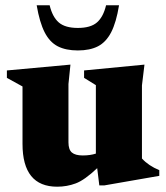

<svg xmlns="http://www.w3.org/2000/svg" viewBox="-20 -690 627 725"><path d="M238.5 -152.5Q238.5 -125 251.5 -114Q264.5 -103 292.5 -103Q320.5 -103 342 -110V-368.5L297.5 -396V-424L525.5 -446L516 -367.5V-91.5Q541 -64 581.5 -47.5V-26L374.5 10H355L347 -55Q299.5 -10 266 2.5Q232.5 15 196 15Q65 15 65 -146.5V-363.5L6 -396V-424L246 -446L238.5 -372.5ZM274 -584.5Q322 -584.5 346 -605.2Q370 -626 380.5 -670H429.5Q419 -605.5 399.8 -568.2Q380.5 -531 350 -515.2Q319.5 -499.5 274 -499.5Q228.5 -499.5 198 -515.2Q167.5 -531 148.5 -568.2Q129.5 -605.5 118.5 -670H167.5Q178 -626 202 -605.2Q226 -584.5 274 -584.5Z"/></svg>

Font: Newsreader 16pt ExtraBold
Style: Regular
Weight: 800
Designer: Hugues Gentile
Foundry: Production Type
Version: Version 1.003; ttfautohint (v1.8.3)